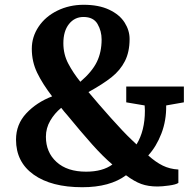

<svg xmlns="http://www.w3.org/2000/svg" viewBox="-20 -773 802 803"><path d="M749 -345 675 -332Q676 -269 655 -214.5Q634 -160 600 -123Q631 -95 660.5 -80.5Q690 -66 726 -64V-8Q716 -1 686.5 3Q657 7 639 7Q600 7 571 -3.5Q542 -14 507 -40Q440 10 324 10Q195 10 121 -42.5Q47 -95 47 -189Q47 -253 90 -299Q133 -345 198 -370Q158 -422 135.5 -468.5Q113 -515 113 -569Q113 -619 141.5 -661.5Q170 -704 220 -728.5Q270 -753 330 -753Q393 -753 436.5 -732.5Q480 -712 501 -679Q522 -646 522 -610Q522 -556 502.5 -517.5Q483 -479 446.5 -450Q410 -421 350 -388Q390 -340 443.5 -280Q497 -220 531 -188L551 -169Q586 -226 586 -310L585 -332L508 -345V-411H749ZM316 -431Q365 -473 385 -514Q405 -555 405 -608Q405 -643 388 -672.5Q371 -702 329 -702Q292 -702 268.5 -672.5Q245 -643 245 -592Q245 -546 265.5 -507Q286 -468 316 -431ZM450 -85Q410 -119 365 -169.5Q320 -220 260 -293Q249 -305 236 -322Q208 -299 190 -268Q172 -237 172 -201Q172 -136 216.5 -95.5Q261 -55 340 -55Q409 -55 450 -85Z"/></svg>

Font: Koeln Type Serif
Style: Bold
Weight: 700
Designer: Eben Sorkin
Foundry: Eben Sorkin
Version: Version 2.002